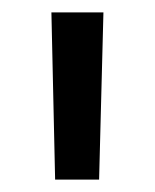

<svg xmlns="http://www.w3.org/2000/svg" viewBox="-20 -720 250 310"><path d="M69 -430 63 -700H147L140 -430Z"/></svg>

Font: Montserrat Thin Medium
Style: Regular
Weight: 500
Version: Version 9.000